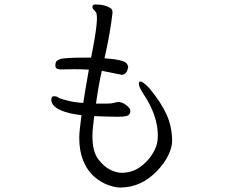

<svg xmlns="http://www.w3.org/2000/svg" viewBox="-20 -785 1040 860"><path d="M554 -484Q548 -450 525 -450L436 -468Q421 -401 410 -321H460Q480 -321 491.5 -324.5Q503 -328 510 -328H514Q531 -326 547.5 -312.5Q564 -299 564 -289.5Q564 -280 560 -274Q554 -262 511 -262Q468 -262 402 -265L397 -221Q394 -197 394 -176Q394 -106 420 -72Q446 -38 474 -24.5Q502 -11 524 -11Q570 -11 605.5 -35.5Q641 -60 662.5 -95Q684 -130 686 -159L687 -177Q687 -268 622 -365Q602 -396 602 -408Q602 -420 607 -420H608Q616 -420 630 -408Q644 -396 653 -385Q704 -322 727 -270Q750 -218 751 -156V-154Q751 -125 733.5 -89Q716 -53 684 -20Q613 55 518 55Q496 55 465 44Q434 33 404 8Q335 -53 335 -168Q335 -195 345 -269Q339 -270 317.5 -273Q296 -276 271 -284Q210 -304 210 -338Q210 -354 221 -354Q236 -354 243 -347Q249 -343 282 -334.5Q315 -326 353 -324Q361 -378 378 -473Q350 -475 312 -475L252 -474Q228 -474 228 -491Q228 -500 230.5 -507Q233 -514 250.5 -520.5Q268 -527 366 -527H388Q426 -714 409 -731Q406 -736 400 -741.5Q394 -747 394 -754Q394 -765 408 -765Q452 -765 477 -747Q484 -742 484 -728Q473 -632 448 -524Q535 -518 548 -500Q554 -492 554 -484Z"/></svg>

Font: LXGW Bright GB
Style: Regular
Weight: 400
Designer: Christian Thalmann (Catharsis Fonts)
Foundry: LXGW / Christian Thalmann (Catharsis Fonts) / Fontworks Inc.
Version: Version 5.510